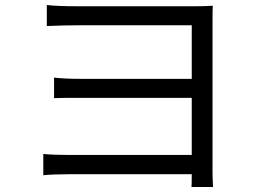

<svg xmlns="http://www.w3.org/2000/svg" viewBox="-20 -722 1040 767"><path d="M745 25Q746 13 746 -26H254Q193 -26 153 -22V-107Q193 -103 253 -103H746V-331H244L196 -330V-412Q238 -407 305 -407H746V-621H293Q236 -621 167 -618V-702Q207 -697 293 -697H760Q798 -697 830 -699Q829 -685 829 -639V-35Q829 -9 831 25Z"/></svg>

Font: Source Han Sans K Regular
Style: Regular
Weight: 400
Designer: Ryoko NISHIZUKA  (kana & ideographs); Paul D. Hunt (Latin, Greek & Cyrillic); Wenlong ZHANG  (bopomofo); Sandoll Communi
Foundry: Adobe Systems Incorporated
Version: Version 1.00 July 18, 2014, initial release